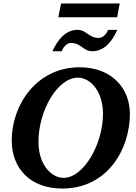

<svg xmlns="http://www.w3.org/2000/svg" viewBox="-20 -1077 791 1113"><path d="M733 -417C733 -559 634 -687 441 -687C194 -687 48 -471 48 -263C48 -101 155 16 341 16C603 16 733 -212 733 -417ZM577 -417C577 -243 466 -46 348 -46C282 -46 203 -117 203 -255C203 -435 313 -627 432 -627C501 -627 577 -551 577 -417ZM660 -904H606C598 -878 574 -857 553 -857C493 -857 482 -904 429 -904C362 -904 315 -849 284 -780H338C347 -807 370 -828 391 -828C451 -828 462 -780 515 -780C583 -780 630 -835 660 -904ZM674 -1057H334L318 -977H659Z"/></svg>

Font: Veleka
Style: Bold Italic
Weight: 700
Italic angle: -12°
Designer: Stefan Peev, Context Ltd, 2016; SIL International, 1997-2014.
Foundry: Stefan Peev, Context Ltd, 2016
Version: Version 5.000